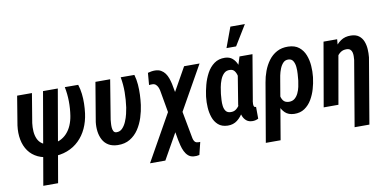

<svg xmlns="http://www.w3.org/2000/svg" viewBox="-88 -1057 3178 1566"><g transform="rotate(-10 1500.5 -274.0)"><path d="M74.2 -528.3H196.8L156.7 -286.6Q152.3 -252 154.5 -218.5Q156.7 -185.1 168.9 -157Q181.2 -128.9 206.1 -111.8Q231 -94.7 272.5 -93.8Q316.9 -92.8 351.3 -107.9Q385.7 -123 410.9 -150.4Q436 -177.7 451.4 -213.9Q466.8 -250 473.1 -290.5Q482.4 -349.1 481.7 -409.9Q481 -470.7 469.2 -529.3L580.1 -528.8Q592.3 -490.7 596.9 -450.7Q601.6 -410.6 600.6 -370.1Q599.6 -329.6 594.7 -290.5Q585.9 -223.6 560.3 -168Q534.7 -112.3 492.9 -71.8Q451.2 -31.2 394.8 -9.8Q338.4 11.7 269 10.7Q201.2 9.8 153.3 -12.9Q105.5 -35.6 76.4 -76.2Q47.4 -116.7 36.9 -170.9Q26.4 -225.1 34.7 -288.6ZM288.6 -528.3H411.1L279.3 232.9H156.7Z M722.7 -528.3H844.7L791.5 -203.1Q791 -193.8 789.3 -176.5Q787.6 -159.2 788.6 -140.4Q789.6 -121.6 796.6 -108.2Q803.7 -94.7 819.8 -93.8Q848.6 -92.3 868.9 -112.8Q889.2 -133.3 902.6 -164.6Q916 -195.8 923.3 -227.1Q930.7 -258.3 933.6 -278.3Q942.4 -340.8 942.9 -404.3Q943.4 -467.8 932.1 -529.3L1045.4 -528.8Q1057.1 -488.3 1060.3 -446.3Q1063.5 -404.3 1061.8 -362.1Q1060.1 -319.8 1054.7 -278.3Q1047.9 -228 1031.5 -176.5Q1015.1 -125 986.6 -82Q958 -39.1 915 -13.2Q872.1 12.7 813 11.2Q766.6 9.8 736.6 -8.8Q706.5 -27.3 690.2 -58.1Q673.8 -88.9 668.7 -126.7Q663.6 -164.6 668.5 -205.1Z M1585 -528.3 1172.9 203.1H1045.9L1457 -528.3ZM1217.3 -535.2Q1246.1 -534.7 1266.1 -523.2Q1286.1 -511.7 1299.6 -493.2Q1313 -474.6 1321.3 -451.2Q1329.6 -427.7 1335 -403.3L1417.5 39.1Q1418.9 48.8 1421.9 62.3Q1424.8 75.7 1431.2 86.4Q1437.5 97.2 1449.7 100.6Q1456.1 102.5 1464.1 102.5Q1472.2 102.5 1479.5 102.5L1454.1 206.1Q1442.4 209 1430.2 210Q1418 210.9 1406.2 209.5Q1379.4 207 1361.6 190.9Q1343.8 174.8 1332.8 151.6Q1321.8 128.4 1315.4 103.3Q1309.1 78.1 1304.7 55.7L1230.5 -366.7Q1227.5 -381.3 1221.4 -395Q1215.3 -408.7 1204.6 -418.2Q1193.8 -427.7 1177.2 -428.2Q1169.9 -428.7 1162.8 -428Q1155.8 -427.2 1148.9 -426.8L1157.2 -526.4Q1171.9 -530.3 1186.8 -533Q1201.7 -535.6 1217.3 -535.2Z M1589.8 -245.6 1590.8 -255.9Q1596.2 -297.9 1609.1 -347.4Q1622.1 -397 1645.8 -441.2Q1669.4 -485.4 1706.8 -512.7Q1744.1 -540 1797.4 -538.6Q1834.5 -537.1 1857.4 -517.6Q1880.4 -498 1893.3 -467.5Q1906.2 -437 1911.6 -401.4Q1917 -365.7 1917.2 -331.3Q1917.5 -296.9 1915.5 -271.5L1913.1 -248.5Q1906.7 -211.9 1893.8 -167Q1880.9 -122.1 1858.9 -81.1Q1836.9 -40 1803.7 -14.2Q1770.5 11.7 1724.1 10.7Q1675.3 9.3 1646.2 -16.4Q1617.2 -42 1603.8 -81.3Q1590.3 -120.6 1587.9 -164.3Q1585.4 -208 1589.8 -245.6ZM1713.9 -256.3 1712.9 -246.1Q1711.4 -228.5 1709.7 -203.6Q1708 -178.7 1711.2 -153.8Q1714.4 -128.9 1726.8 -111.8Q1739.3 -94.7 1765.6 -93.8Q1793 -92.3 1812.3 -107.2Q1831.5 -122.1 1844.5 -145.3Q1857.4 -168.5 1865.2 -194.3Q1873 -220.2 1877.4 -241.2L1880.9 -274.4Q1881.8 -291.5 1881.6 -317.6Q1881.3 -343.8 1876.2 -370.1Q1871.1 -396.5 1857.9 -414.8Q1844.7 -433.1 1819.8 -433.6Q1789.6 -435.5 1770 -416.5Q1750.5 -397.5 1739 -368.2Q1727.5 -338.9 1721.9 -308.3Q1716.3 -277.8 1713.9 -256.3ZM1916 -528.3H2023.4L1961.9 -164.1Q1960.4 -159.7 1959 -149.7Q1957.5 -139.6 1957.3 -128.4Q1957 -117.2 1960 -108.9Q1962.9 -100.6 1971.2 -99.6Q1972.7 -99.1 1974.1 -99.9Q1975.6 -100.6 1977.5 -101.1L1978 -2Q1965.8 3.9 1953.9 6.8Q1941.9 9.8 1928.2 9.3Q1899.4 8.8 1881.1 -5.6Q1862.8 -20 1852.8 -42.5Q1842.8 -64.9 1839.1 -90.8Q1835.4 -116.7 1836.4 -140.1L1882.3 -421.9ZM1823.2 -613.8 1884.8 -780.8H2004.9L1902.8 -613.8Z M2004.9 203.1 2087.9 -281.7Q2095.2 -328.1 2112.3 -374.3Q2129.4 -420.4 2157.5 -458.3Q2185.5 -496.1 2226.1 -518.1Q2266.6 -540 2320.3 -538.6Q2375.5 -537.1 2408.9 -510.3Q2442.4 -483.4 2458.7 -441.7Q2475.1 -399.9 2478.5 -352.1Q2481.9 -304.2 2477.1 -260.3L2475.6 -249.5Q2470.7 -208.5 2457.5 -162.6Q2444.3 -116.7 2420.9 -76.9Q2397.5 -37.1 2361.3 -12.5Q2325.2 12.2 2273.9 10.7Q2227.1 8.8 2200 -17.1Q2172.9 -43 2159.9 -82.3Q2147 -121.6 2143.1 -164.6Q2139.2 -207.5 2139.2 -242.7Q2146 -238.8 2152.8 -234.4Q2159.7 -230 2166.7 -225.8Q2173.8 -221.7 2181.2 -217.8Q2180.7 -193.4 2184.1 -164.6Q2187.5 -135.7 2201.9 -115.5Q2216.3 -95.2 2249 -93.8Q2278.3 -93.3 2297.1 -108.9Q2315.9 -124.5 2327.6 -149.2Q2339.4 -173.8 2345 -200.9Q2350.6 -228 2353.5 -250L2354.5 -260.3Q2356 -276.4 2358.2 -304.9Q2360.4 -333.5 2357.7 -362.8Q2355 -392.1 2342.8 -412.8Q2330.6 -433.6 2303.7 -434.6Q2277.3 -435.5 2260.3 -417.7Q2243.2 -399.9 2232.4 -372.8Q2221.7 -345.7 2216.1 -318.1Q2210.4 -290.5 2208 -272L2127.4 203.1Z M2713.9 -408.7 2642.1 0H2520L2611.8 -528.3H2724.6ZM2667 -282.2 2640.6 -281.2Q2645.5 -320.8 2658.9 -366Q2672.4 -411.1 2695.8 -450.9Q2719.2 -490.7 2754.9 -515.4Q2790.5 -540 2840.3 -538.6Q2881.3 -537.6 2905.8 -518.8Q2930.2 -500 2941.9 -470.5Q2953.6 -440.9 2955.8 -406.2Q2958 -371.6 2954.6 -337.9L2862.8 203.1H2740.2L2832 -338.4Q2833.5 -353 2833.7 -369.4Q2834 -385.7 2830.3 -400.4Q2826.7 -415 2816.2 -424.6Q2805.7 -434.1 2786.1 -434.6Q2756.8 -435.5 2736.1 -420.9Q2715.3 -406.2 2701.4 -382.3Q2687.5 -358.4 2679.7 -331.8Q2671.9 -305.2 2667 -282.2Z"/></g></svg>

Font: Roboto Condensed SemiBold
Style: Italic
Weight: 600
Italic angle: -12°
Designer: Christian Robertson
Foundry: Google
Version: Version 3.008; 2023